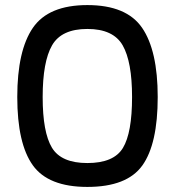

<svg xmlns="http://www.w3.org/2000/svg" viewBox="-20 -725 689 756"><path d="M324 -83Q428 -83 464 -142.5Q500 -202 500 -343Q500 -482 463 -546.5Q426 -611 324 -611Q222 -611 185 -546.5Q148 -482 148 -343Q148 -204 184.5 -143.5Q221 -83 324 -83ZM324 11Q170 11 109 -74.5Q48 -160 48 -343Q48 -526 109.5 -615.5Q171 -705 324 -705Q478 -705 539.5 -615.5Q601 -526 601 -343Q601 -158 540.5 -73.5Q480 11 324 11Z"/></svg>

Font: TitilliumText22L Lt
Style: Medium
Weight: 500
Designer: Campivisivi
Foundry: Campivisivi
Version: 1.000